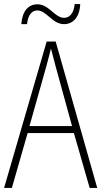

<svg xmlns="http://www.w3.org/2000/svg" viewBox="-20 -918 496 938"><path d="M84 -800H112C117 -848 138 -867 162 -867C208 -867 235 -800 293 -800C336 -800 369 -833 372 -898H345C340 -852 320 -831 293 -831C247 -831 220 -897 163 -897C119 -897 89 -865 84 -800ZM418 0H455L252 -715H208L0 0H38L115 -268H341ZM252 -593 332 -302H124L206 -593C214 -624 222 -651 229 -681C237 -650 244 -623 252 -593Z"/></svg>

Font: Noto Sans Bengali Condensed ExtraLight
Style: Regular
Weight: 200
Width: 3
Designer: Joana Ranito - Universal Thirst; Jelle Bosma - Monotype Design Team
Foundry: Universal Thirst ehf.
Version: Version 3.000